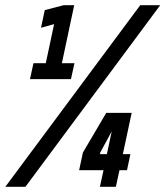

<svg xmlns="http://www.w3.org/2000/svg" viewBox="-64 -720 637 740"><path d="M51.5 -415 65 -476.5H112.5L144.5 -627L94 -613L108.5 -681L181.5 -700H222L174.5 -476.5H223L209.5 -415ZM89 -446H185H137L184.5 -669.5L130.5 -654.5L184.5 -669.5L137 -446H89ZM-43.5 0 476.5 -700H553.5L34 0ZM16 -26.5 498 -676.5ZM321 0 335 -64H241L255.5 -132L345.5 -285H443.5L409.5 -126H438.5L425.5 -64H396.5L382.5 0ZM321 -126H348L367.5 -218H369L322.5 -132.5ZM359.5 -31 372.5 -92.5H408.5H372.5L407 -254.5H358L286 -129.5L278.5 -92.5H372.5ZM278.5 -92.5 286 -129.5 358 -254.5H407L372.5 -92.5Z"/></svg>

Font: Tourney Black
Style: Italic
Weight: 900
Italic angle: -12°
Version: Version 1.015